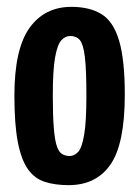

<svg xmlns="http://www.w3.org/2000/svg" viewBox="-20 -530 406 560"><path d="M180 10Q141 10 111 0.5Q81 -9 61.5 -36.5Q42 -64 32 -115.5Q22 -167 22 -251Q22 -387 66 -448.5Q110 -510 188 -510Q242 -510 276.5 -488.5Q311 -467 327.5 -411Q344 -355 344 -254Q344 -111 302.5 -50.5Q261 10 180 10ZM183 -75Q197 -75 208 -87Q219 -99 225.5 -137Q232 -175 232 -252Q232 -327 227.5 -364Q223 -401 213 -413Q203 -425 185 -425Q170 -425 158.5 -412Q147 -399 140.5 -361.5Q134 -324 134 -251Q134 -192 137 -156Q140 -120 146 -103Q152 -86 161.5 -80.5Q171 -75 183 -75Z"/></svg>

Font: Yanone Kaffeesatz SemiBold
Style: Regular
Weight: 600
Designer: Yanone (Cyrillic: Daniel Pouzeot, Huerta Tipografica, and Cyreal)
Foundry: Yanone
Version: Version 2.003